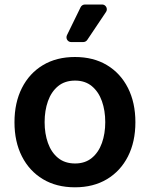

<svg xmlns="http://www.w3.org/2000/svg" viewBox="-20 -799 648 830"><path d="M42.6 -270.6Q42.6 -355.1 74.8 -418.7Q106.9 -482.2 165.5 -517.4Q224.1 -552.6 304 -552.6Q383.9 -552.6 442.5 -517.4Q501.1 -482.2 533.2 -418.7Q565.3 -355.1 565.3 -270.6Q565.3 -186.1 533.2 -122.9Q501.1 -59.7 442.5 -24.5Q383.9 10.7 304 10.7Q224.1 10.7 165.5 -24.5Q106.9 -59.7 74.8 -122.9Q42.6 -186.1 42.6 -270.6ZM435 -271Q435 -321 420.6 -361.7Q406.2 -402.3 377.1 -426.5Q348 -450.6 304.7 -450.6Q260.3 -450.6 231 -426.5Q201.7 -402.3 187.3 -361.7Q172.9 -321 172.9 -271Q172.9 -221.2 187.3 -180.8Q201.7 -140.3 231 -116.3Q260.3 -92.3 304.7 -92.3Q348 -92.3 377.1 -116.3Q406.2 -140.3 420.6 -180.8Q435 -221.2 435 -271ZM267.4 -637.8Q267.4 -629.3 273.3 -623.2Q279.1 -617.2 288 -617.2H339.8Q345.2 -617.2 349.8 -619.7Q354.4 -622.2 357.2 -626.4L438.2 -747.2Q441.8 -752.1 441.8 -758.5Q441.8 -767 435.9 -773.3Q430 -779.5 421.2 -779.5H347.3Q341.3 -779.5 336.1 -776.3Q331 -773.1 328.5 -767.8L269.5 -647Q267.4 -642.4 267.4 -637.8Z"/></svg>

Font: DeltaSans SemiBold
Style: Regular
Weight: 600
Designer: Rasmus Andersson
Foundry: rsms
Version: Version 3.012